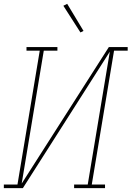

<svg xmlns="http://www.w3.org/2000/svg" viewBox="-38 -980 685 1000"><path d="M-18 0V-19H53L169 -716H100V-735H261V-716H190L75 -24L529 -735H627V-716H556L440 -19H509V0H348V-19H419L534 -711L81 0ZM381 -811 292 -950 312 -960 397 -819Z"/></svg>

Font: Iosevka Slab Thin Extended
Style: Italic
Weight: 100
Width: 7
Italic angle: -9°
Monospace: yes
Designer: Belleve Invis
Foundry: Belleve Invis
Version: Version 11.1.0; ttfautohint (v1.8.3)